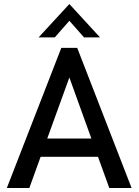

<svg xmlns="http://www.w3.org/2000/svg" viewBox="-20 -935 689 955"><path d="M14 0 285 -697H364L634.5 0H523.5L467.5 -155H182L126 0ZM172 -749 325 -915 477.5 -749H398L325 -831.5L252.5 -749ZM215 -246H434.5L325 -549.5Z"/></svg>

Font: HK Grotesk Medium
Style: Regular
Weight: 500
Designer: Alfredo Marco Pradil
Foundry: Hanken Design Co.
Version: Version 3.001;FEAKit 1.0